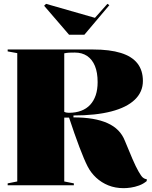

<svg xmlns="http://www.w3.org/2000/svg" viewBox="-20 -966 790 1001"><path d="M625 15Q581 15 545 0.5Q509 -14 481.5 -39.5Q454 -65 437 -98Q419 -133 394 -199Q369 -265 340 -353H315V-20L365 -10V0H20V-10L70 -20V-689L20 -698V-708H465Q552 -708 610 -690Q668 -672 696.5 -635.5Q725 -599 725 -544Q725 -487 683 -446.5Q641 -406 560 -385Q479 -364 363 -364V-354Q419 -354 463 -346.5Q507 -339 540.5 -324Q574 -309 596.5 -286Q619 -263 631 -232Q653 -178 670.5 -137.5Q688 -97 702 -72.5Q716 -48 724 -41Q735 -32 745 -32V-22Q727 -7 705 1Q683 9 662 12Q641 15 625 15ZM339 -378Q375 -378 403 -388.5Q431 -399 450 -419.5Q469 -440 479 -469.5Q489 -499 489 -538Q489 -588 475 -622Q461 -656 434.5 -674Q408 -692 370 -692Q354 -692 341.5 -691.5Q329 -691 315 -688V-383Q321 -380 327 -379Q333 -378 339 -378ZM540 -946 550 -939 420 -785H340L210 -936L220 -946L475 -873Z"/></svg>

Font: Kalnia
Style: Bold
Weight: 700
Designer: Frida Medrano
Foundry: Frida Medrano
Version: Version 1.105